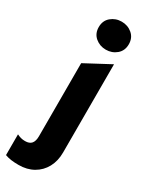

<svg xmlns="http://www.w3.org/2000/svg" viewBox="-293 -814 846 1085"><g transform="rotate(30 130.0 -271.5)"><path d="M49.1 225Q21.6 225 0.4 222.1Q-20.8 219.1 -39.9 212.2V76.8Q-27.1 83.1 -14.6 86.6Q-2.1 90 13.4 90Q41.9 90 55 74.3Q68.1 58.6 68.1 27V-450L232.1 -537.5V37.8Q232.1 93.6 209.2 135.8Q186.2 178 145 201.5Q103.8 225 49.1 225ZM150.1 -585.5Q110.4 -585.5 81.2 -610.1Q52.1 -634.8 52.1 -676.8Q52.1 -718.8 81.2 -743.4Q110.4 -768 150.1 -768Q189.9 -768 219 -743.4Q248.1 -718.8 248.1 -676.8Q248.1 -634.8 219 -610.1Q189.9 -585.5 150.1 -585.5Z"/></g></svg>

Font: Geologica-Sharp
Style: Regular
Weight: 100
Designer: Sindre Bremnes, Frode Helland
Foundry: Monokrom Skriftforlag AS
Version: Version 1.010;gftools[0.9.28]